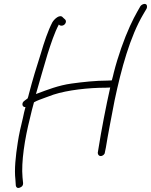

<svg xmlns="http://www.w3.org/2000/svg" viewBox="-20 -764 764 972"><path d="M104 -254C87 -243 92 -220 109 -222C104 -205 100 -186 96 -167C86 -126 76 -84 70 -43C59 26 52 95 58 145L60 175C61 183 67 191 80 186C90 182 97 177 97 164L94 134C87 56 105 -61 132 -167C138 -194 145 -221 152 -246C160 -251 170 -255 180 -259C200 -266 222 -275 251 -285C322 -308 427 -320 516 -320L538 -321C517 -229 492 -98 479 -15L475 9C475 18 480 26 490 26C500 26 511 17 511 7L516 -17C525 -75 547 -187 560 -255C594 -416 638 -578 706 -693L722 -720C724 -725 725 -729 724 -734C722 -750 700 -745 691 -733L675 -705C664 -686 652 -662 638 -632C608 -566 577 -479 556 -396C553 -383 550 -370 546 -357L523 -356C465 -356 400 -349 342 -341C276 -332 216 -308 173 -292L162 -288C182 -359 201 -423 221 -491C238 -544 256 -599 278 -640C281 -636 285 -634 292 -634C309 -634 320 -655 310 -665L299 -675C284 -695 255 -668 245 -651C223 -609 203 -549 187 -494C166 -429 144 -357 126 -287C124 -280 123 -273 120 -266Z"/></svg>

Font: Stray Cat
Style: ExtObl
Weight: 400
Version: Version 1.0